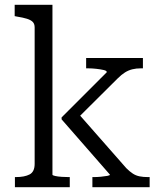

<svg xmlns="http://www.w3.org/2000/svg" viewBox="-20 -778 664 798"><path d="M602 0H364V-42H370Q384 -42 399.5 -43.5Q415 -45 426 -47Q437 -49 437 -52L236 -282V-290L424 -478Q424 -484 411 -487Q398 -490 380 -492Q362 -494 346 -494H338V-537H574V-494H566Q546 -494 530 -490Q514 -486 499.5 -477Q485 -468 469 -452L292 -276L295 -318L505 -79Q519 -65 532 -56.5Q545 -48 560.5 -45Q576 -42 594 -42H602ZM198 -758V-52Q198 -49 209.5 -46.5Q221 -44 237 -43Q253 -42 265 -42H270V0H42V-42H46Q82 -42 103 -53Q124 -64 124 -97V-664Q124 -679 116 -687Q108 -695 92 -700Q76 -705 51 -709L41 -711V-758Z"/></svg>

Font: Roboto Serif SemiCondensed Light
Style: Regular
Weight: 300
Width: 4
Designer: Greg Gazdowicz
Foundry: Commercial Type
Version: Version 1.007